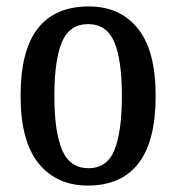

<svg xmlns="http://www.w3.org/2000/svg" viewBox="-20 -567 548 597"><path d="M253 10Q156 10 100 -59Q44 -128 44 -269Q44 -410 97.5 -478.5Q151 -547 256 -547Q353 -547 408.5 -478.5Q464 -410 464 -269Q464 -128 410.5 -59Q357 10 253 10ZM255 -44Q313 -44 336 -101Q359 -158 359 -269Q359 -380 335.5 -436Q312 -492 254 -492Q196 -492 172.5 -436Q149 -380 149 -269Q149 -158 173 -101Q197 -44 255 -44Z"/></svg>

Font: Noto Serif Armenian Condensed Medium
Style: Regular
Weight: 500
Width: 3
Designer: Monotype Design Team
Foundry: Monotype Imaging Inc.
Version: Version 2.008; ttfautohint (v1.8.4.7-5d5b)